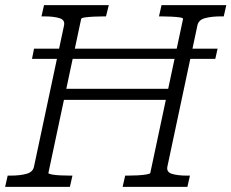

<svg xmlns="http://www.w3.org/2000/svg" viewBox="-39 -730 904 750"><path d="M204 -383H643L634 -340H194ZM-19 0 -9 -44H2Q39 -44 64.5 -51Q90 -58 94 -80L211 -630Q216 -652 193.5 -659Q171 -666 134 -666H123L133 -710H386L375 -666H367Q348 -666 327.5 -665Q307 -664 293 -662Q279 -660 278 -656L150 -54Q150 -51 163 -48.5Q176 -46 196 -45Q216 -44 235 -44H244L234 0ZM440 0 450 -44H459Q478 -44 498 -45Q518 -46 532.5 -48.5Q547 -51 548 -54L676 -656Q677 -660 663.5 -662Q650 -664 630 -665Q610 -666 591 -666H582L592 -710H845L835 -666H824Q787 -666 761.5 -659Q736 -652 732 -630L615 -80Q610 -58 632.5 -51Q655 -44 692 -44H703L693 0ZM86 -500 94 -540H811L802 -500Z"/></svg>

Font: Roboto Serif ExtraLight
Style: Italic
Weight: 250
Italic angle: -10°
Designer: Greg Gazdowicz
Foundry: Commercial Type
Version: Version 1.008